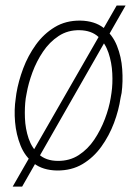

<svg xmlns="http://www.w3.org/2000/svg" viewBox="-20 -614 511 703"><path d="M439.9 -593.8 61 69.3H26.4L407.2 -593.8ZM37.6 -253.9 40 -272Q47.4 -316.4 64.9 -363.3Q82.5 -410.2 111.3 -450.2Q140.1 -490.2 180.4 -514.6Q220.7 -539.1 273.9 -538.6Q326.2 -537.6 359.1 -512.2Q392.1 -486.8 408.2 -446.5Q424.3 -406.2 427.5 -360.6Q430.7 -314.9 425.3 -273.9L421.4 -255.4Q415 -210.9 397.5 -164.1Q379.9 -117.2 351.3 -77.4Q322.8 -37.6 282.5 -13.4Q242.2 10.7 188.5 10.3Q136.7 9.3 104 -15.9Q71.3 -41 55.2 -81.3Q39.1 -121.6 35.2 -167Q31.2 -212.4 37.6 -253.9ZM77.6 -272.5 74.2 -253.9Q69.8 -221.2 71.3 -181.9Q72.8 -142.6 84.7 -107.2Q96.7 -71.8 122.6 -48.6Q148.4 -25.4 190.9 -24.9Q234.9 -24.4 268.3 -46.1Q301.8 -67.9 325.2 -102.8Q348.6 -137.7 364 -178.2Q379.4 -218.8 385.3 -255.4L388.2 -273.9Q393.1 -306.6 391.1 -345.7Q389.2 -384.8 377.2 -420.7Q365.2 -456.5 339.8 -479.5Q314.5 -502.4 272 -503.4Q228.5 -504.4 194.8 -482.2Q161.1 -460 137.5 -424.8Q113.8 -389.6 98.9 -349.4Q84 -309.1 77.6 -272.5Z"/></svg>

Font: Roboto Condensed ExtraLight
Style: Italic
Weight: 250
Italic angle: -12°
Designer: Christian Robertson
Foundry: Google
Version: Version 3.008; 2023